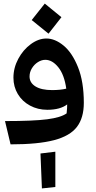

<svg xmlns="http://www.w3.org/2000/svg" viewBox="-20 -806 535 1072"><path d="M251 -618 157 -694 230 -786 323 -710ZM448 -232Q448 -148 409.5 -97.5Q371 -47 282 -23.5Q193 0 39 0L8 -130Q167 -130 243.5 -140Q320 -150 352 -173Q354 -190 354.5 -202.5Q355 -215 355 -223Q316 -193 244 -193Q191 -193 147.5 -216.5Q104 -240 79.5 -281Q55 -322 55 -372Q55 -427 82 -477.5Q109 -528 152 -559.5Q195 -591 239 -591Q287 -591 335 -551.5Q383 -512 415.5 -431Q448 -350 448 -232ZM271 -303Q317 -303 350 -311Q339 -389 305.5 -430.5Q272 -472 233 -472Q212 -472 191.5 -459Q171 -446 158 -424.5Q145 -403 145 -379Q145 -344 178 -323.5Q211 -303 271 -303ZM206 51 289 41V238L214 246Z"/></svg>

Font: FiraGO Medium
Style: Italic
Weight: 500
Italic angle: -8°
Designer: bBox Type GmbH
Foundry: bBox Type GmbH
Version: Version 1.001